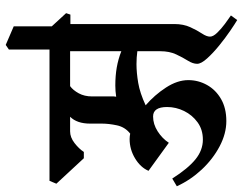

<svg xmlns="http://www.w3.org/2000/svg" viewBox="-131 -723 849 671"><g transform="rotate(-90 293.5 -387.5)"><path d="M578 -566H545V-203Q545 -171 534 -147Q523 -123 512 -106.5Q501 -90 501 -78Q501 -67 514.5 -53Q528 -39 545.5 -26Q563 -13 575 -5L559 17Q547 10 522 -7Q497 -24 470.5 -45.5Q444 -67 425 -88Q406 -109 406 -123Q406 -138 417 -155.5Q428 -173 439 -196.5Q450 -220 450 -252V-332Q428 -335 405 -335Q375 -335 339.5 -329Q304 -323 261 -303Q297 -272 323 -232Q349 -192 349 -154Q349 -119 332 -88.5Q315 -58 283 -39.5Q251 -21 206 -21Q162 -21 117.5 -44.5Q73 -68 36.5 -107Q0 -146 -22 -194L5 -210Q40 -155 72 -129Q104 -103 141 -103Q176 -103 201.5 -121.5Q227 -140 241 -168.5Q255 -197 255 -228Q255 -277 222 -277Q195 -277 170 -261Q145 -245 130 -222L32 -293Q44 -321 75.5 -340Q107 -359 143 -359Q148 -359 152.5 -358.5Q157 -358 162 -357Q185 -375 191 -403.5Q197 -432 197 -455V-497Q197 -543 221 -567H170Q149 -567 129 -551.5Q109 -536 98 -519H76L-13 -615L-3 -639H456V-781L472 -792L537 -764V-631L583 -581ZM330 -409Q364 -409 393 -404Q422 -399 450 -388V-567H328Q314 -557 303 -537Q292 -517 292 -490V-422Q292 -418 292 -414Q292 -410 291 -406Q311 -409 330 -409Z"/></g></svg>

Font: Jaini Purva
Style: Regular
Weight: 400
Designer: Maithili Shingre, Girish Dalvi (Devanagari), Taresh Vohra (Latin)
Foundry: Ek Type
Version: Version 2.000; ttfautohint (v1.8.4.7-5d5b)